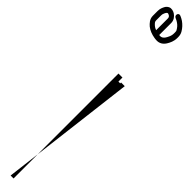

<svg xmlns="http://www.w3.org/2000/svg" viewBox="-1899 -1719 2958 2958"><g transform="rotate(-45 -420.0 -240.5)"><path d="M0 -34V-114H-19V-153H69V-240H-2217V-304Z M951.7 -302C963 -334.1 978.5 -357.6 1001 -379.6C1020.9 -399 1032.7 -409 1059.8 -409H1162.8C1191.1 -409 1209.2 -403 1228.2 -393.4C1251.4 -381.6 1266.5 -369.2 1264.2 -355C1263 -347.4 1258.6 -337.7 1253.9 -329.3C1244.8 -312.9 1230.9 -302 1206.8 -302ZM1130.4 -72H1110.4C1075.9 -72 1046.4 -81.6 1024.2 -92.7C1003.6 -102.9 982.7 -112.1 968.6 -124C943.5 -145.4 925.4 -166.8 931.9 -208C932.4 -211 932.4 -212.8 932.7 -216H1193.2C1256.6 -216 1298.7 -252.6 1326.3 -292.1C1346.9 -321.7 1360.2 -372 1344.3 -407C1334.5 -428.7 1317.7 -449.1 1295.3 -461.4C1265.1 -477.7 1229.5 -495 1176.4 -495H1073.4C999.6 -495 954.3 -447.3 922.3 -412C921.9 -411.6 921.2 -410.8 920.8 -410.2C884.5 -363.9 860.1 -303.9 848.9 -233C847.5 -223.9 846.7 -215.1 845.5 -205.1C835.4 -121.4 878.5 -70.1 927.5 -39.7C968.6 -14.2 1024.3 14 1096.8 14H1116.8C1151.4 14 1181.8 6.9 1211.3 -10C1261.6 -38.9 1301.1 -76.5 1334.2 -122.6C1352 -147.5 1362 -171.5 1372.7 -194.6C1385.5 -222.1 1369.1 -242.7 1351.1 -247.5C1334.5 -252 1309.8 -250.1 1297.5 -224.9C1285.2 -199.5 1284.5 -194.5 1277 -182.2C1254.4 -144.6 1231.6 -115.8 1194.2 -92.4C1172 -78.6 1166 -73 1148.6 -73C1142.8 -73 1137.8 -72 1130.4 -72Z"/></g></svg>

Font: CiSf OpenHand
Style: BlakObl
Weight: 400
Foundry: Cannot Into Space Fonts
Version: Version 0.7892